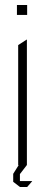

<svg xmlns="http://www.w3.org/2000/svg" viewBox="-20 -663 180 771"><path d="M53 0V-482L87 -504H88V0ZM48 -603V-643H89V-603ZM33 36V35L55 0H87V1L60 36ZM59 87 33 67V36H60V87ZM60 88V64H109V65L89 88Z"/></svg>

Font: Foldit ExtraLight
Style: Regular
Weight: 250
Version: Version 1.003